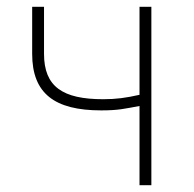

<svg xmlns="http://www.w3.org/2000/svg" viewBox="-20 -547 572 567"><path d="M392 0H427V-527H392V-267C352 -258 323 -254 285 -254C165 -254 110 -291 110 -388V-527H75V-388C75 -271 141 -221 279 -221C330 -221 348 -226 392 -234Z"/></svg>

Font: Noto Sans CJK JP Thin
Style: Regular
Weight: 250
Designer: Ryoko NISHIZUKA (kana & ideographs); Paul D. Hunt (Latin, Greek & Cyrillic); Wenlong ZHANG (bopomofo); Sandoll Communica
Foundry: Adobe Systems Incorporated
Version: Version 1.004;PS 1.004;hotconv 1.0.82;makeotf.lib2.5.63406